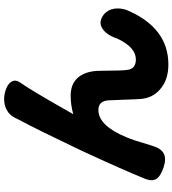

<svg xmlns="http://www.w3.org/2000/svg" viewBox="29 -848 864 963"><g transform="rotate(-90 461.5 -367.0)"><path d="M619 45Q541 45 494 3Q450 -35 446 -96Q444 -122 442 -189Q440 -244 439 -259Q434 -306 391 -306Q312 -306 254 -165Q240 -134 214 -44Q211 -36 210 -32Q197 10 171 22.5Q145 35 103 21Q59 6 46 -14Q31 -36 47 -75Q89 -179 187 -391Q293 -614 339 -699Q346 -712 352 -725Q371 -763 415 -775Q456 -785 499 -768Q524 -758 534 -740Q544 -720 529 -699Q489 -642 400 -485Q379 -448 370 -432Q415 -445 463 -445Q520 -445 551.5 -410.5Q583 -376 587 -313Q588 -300 588 -261Q588 -185 592 -161Q597 -118 645 -118Q704 -118 748 -209Q766 -264 798 -285Q833 -309 872 -277Q894 -258 899 -226Q903 -197 893 -166Q805 45 619 45Z"/></g></svg>

Font: GenSenRounded TW H
Style: Regular
Weight: 900
Version: Version 1.501;PS 1;hotconv 16.6.51;makeotf.lib2.5.65220